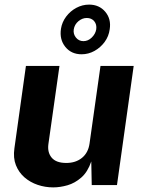

<svg xmlns="http://www.w3.org/2000/svg" viewBox="-20 -803 626 833"><path d="M211 10Q176 10 143.5 -1Q111 -12 86.2 -33.5Q61.5 -55 49 -86.5Q36.5 -118 42.5 -159.5L92.5 -517H238L190 -178Q185 -142 204.2 -119Q223.5 -96 267.5 -96Q308.5 -96 335.8 -118.2Q363 -140.5 368.5 -180.5L416 -517H560L487.5 0H378L376 -102.5Q360.5 -57 332.8 -32.8Q305 -8.5 272.8 0.8Q240.5 10 211 10ZM334 -567.5Q289.5 -567.5 263.5 -599.5Q237.5 -631.5 244.5 -678Q249 -707 267 -731Q285 -755 311.2 -769Q337.5 -783 366.5 -783Q410.5 -783 436.8 -751.8Q463 -720.5 456 -676Q452 -645.5 434 -621Q416 -596.5 389.8 -582Q363.5 -567.5 334 -567.5ZM342 -624.5Q362 -624.5 378 -640Q394 -655.5 397.5 -675.5Q400.5 -697 388.8 -711Q377 -725 356.5 -725Q337 -725 320.2 -711Q303.5 -697 300 -675.5Q297 -655.5 309.5 -640Q322 -624.5 342 -624.5Z"/></svg>

Font: Public Sans Thin
Style: Bold Italic
Weight: 700
Italic angle: -8°
Version: Version 2.001